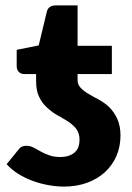

<svg xmlns="http://www.w3.org/2000/svg" viewBox="-20 -689 495 719"><path d="M270.5 -411.6V-389.6Q270.5 -371.6 282.7 -359.4Q295.9 -346.2 312.5 -336.9Q335.4 -323.2 351.1 -315.4Q371.6 -304.2 389.6 -287.1Q407.2 -269.5 418.9 -244.6Q431.2 -217.8 431.2 -181.2Q431.2 -140.6 416 -104.5Q399.9 -68.8 372.6 -43.9Q344.7 -18.6 305.7 -4.4Q266.1 9.8 219.7 9.8Q193.4 9.8 162.1 4.4Q133.3 -0.5 103.5 -11.2Q74.7 -21.5 48.8 -37.6Q23.4 -53.7 4.9 -74.2L49.8 -129.4Q59.6 -143.1 78.1 -143.1Q92.8 -143.1 105 -136.7Q123 -127 131.8 -122.1Q145 -114.3 164.6 -107.4Q181.6 -101.1 206.1 -101.1Q224.6 -101.1 239.3 -106.4Q253.4 -111.8 262.2 -120.6Q270.5 -128.9 274.4 -141.1Q277.8 -151.4 277.8 -166Q277.8 -189.5 266.1 -205.6Q255.9 -219.7 235.8 -233.4Q205.6 -252 196.3 -256.8Q178.2 -266.1 157.2 -285.2Q138.2 -301.8 127 -325.2Q115.2 -348.6 115.2 -385.7V-411.6H71.3Q58.6 -411.6 50.8 -419.4Q42.5 -426.8 42.5 -441.9V-502.4L125 -519L155.3 -645Q161.1 -668.9 189.5 -668.9H270.5V-517.6H398.9V-411.6Z"/></svg>

Font: Lato-ExtraBold
Style: Regular
Weight: 500
Designer: Lukasz Dziedzic with Adam Twardoch and Botio Nikoltchev
Foundry: tyPoland Lukasz Dziedzic
Version: ""